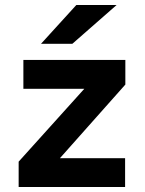

<svg xmlns="http://www.w3.org/2000/svg" viewBox="-20 -752 584 772"><path d="M287 -732H449L271 -576H145ZM55 -102 319 -395H74V-511H484V-412L221 -116H483V0H55Z"/></svg>

Font: OVRPSS Recut ExtraBold
Style: Regular
Weight: 800
Designer: Giant Group
Foundry: Giant Group
Version: Version 1.001;hotconv 1.0.109;makeotfexe 2.5.65596